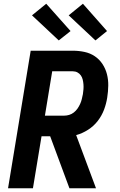

<svg xmlns="http://www.w3.org/2000/svg" viewBox="-20 -1006 640 1026"><path d="M23 0 144 -735H369Q401 -735 431.5 -728.5Q462 -722 486.5 -705.5Q511 -689 527.5 -664Q544 -639 551.5 -609.5Q559 -580 558.5 -548.5Q558 -517 553 -485Q548 -452 536 -420Q524 -388 502.5 -360Q481 -332 450.5 -312.5Q420 -293 387 -284L493 0H351L248 -278H202L156 0ZM220 -388H323Q336 -388 349.5 -392Q363 -396 374.5 -405Q386 -414 394 -425.5Q402 -437 408 -450Q414 -463 417 -476Q420 -489 423 -503Q425 -516 426 -529Q427 -542 426 -555Q425 -568 422 -580.5Q419 -593 412 -603Q405 -613 394 -619Q383 -625 369 -625H259ZM490 -790 347 -924 423 -986 552 -840ZM294 -790 151 -924 227 -986 357 -840Z"/></svg>

Font: Iosevka SS04 XBd Ex
Style: Italic
Weight: 800
Width: 7
Italic angle: -9°
Monospace: yes
Designer: Belleve Invis
Foundry: Belleve Invis
Version: Version 19.0.0; ttfautohint (v1.8.4)